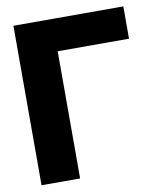

<svg xmlns="http://www.w3.org/2000/svg" viewBox="-81 -777 714 843"><g transform="rotate(-10 276.5 -355.5)"><path d="M36 0H208V-567H526V-711H36Z"/></g></svg>

Font: Asimov Pro
Style: Ult
Weight: 900
Designer: Google
Version: Version 2.000980; 2014